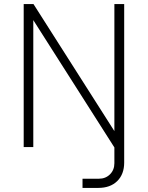

<svg xmlns="http://www.w3.org/2000/svg" viewBox="-20 -720 724 940"><path d="M556 27 130 -642 143 -646V0H96V-700H144L556 -53ZM384 200V155H464Q497 155 518.5 133.5Q540 112 540 79V-700H588V76Q588 133 554 166.5Q520 200 461 200Z"/></svg>

Font: SUSE ExtraLight
Style: Regular
Weight: 250
Designer: Rene Bieder
Foundry: SUSE
Version: Version 1.000